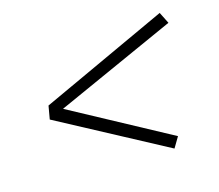

<svg xmlns="http://www.w3.org/2000/svg" viewBox="-66 -618 633 554"><g transform="rotate(-15 250.0 -340.5)"><path d="M392 -146 66 -320 73 -360 452 -535 469 -501 111 -340 411 -178Z"/></g></svg>

Font: Iosevka Curly XLtObl
Style: Regular
Weight: 200
Italic angle: -9°
Monospace: yes
Designer: Belleve Invis
Foundry: Belleve Invis
Version: Version 11.1.0; ttfautohint (v1.8.3)